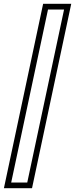

<svg xmlns="http://www.w3.org/2000/svg" viewBox="-42 -770 392 1004"><path d="M-21.5 214 183.5 -750H330.5L125.5 214ZM16.5 184.5H100.5L293 -720H209Z"/></svg>

Font: Tourney Light
Style: Italic
Weight: 300
Italic angle: -12°
Version: Version 1.015